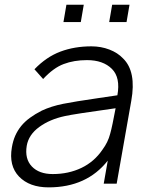

<svg xmlns="http://www.w3.org/2000/svg" viewBox="-20 -773 612 808"><path d="M332.5 -753 320 -680H247L259.5 -753ZM525 -753 512.5 -680H439.5L452 -753ZM416.5 0 433.5 -97Q345 15.5 184.5 15.5Q104 15.5 60 -30Q16.5 -75.5 30 -153Q34.5 -180 44.2 -202Q54 -224 69.2 -242.8Q84.5 -261.5 106 -277.2Q127.5 -293 156 -307.5Q195.5 -326 245.5 -336Q270.5 -341 306.2 -346.8Q342 -352.5 389.5 -359.5L474 -372Q487.5 -446.5 451 -483Q414 -520 346 -520Q291.5 -520 248 -503.5Q205 -487.5 161.5 -440.5L125 -481.5Q175 -533.5 234.2 -555.8Q293.5 -578 364.5 -578Q405 -578 440.2 -564.5Q475.5 -551 498 -527Q554.5 -472 532.5 -349L471 0ZM466.5 -317.5Q287.5 -292.5 253 -284.5Q189.5 -271 145 -238.5Q100.5 -206 92.5 -159.5Q83.5 -104.5 114 -72.5Q144.5 -40.5 202 -40.5Q268.5 -40.5 322.8 -66.5Q377 -92.5 411.5 -143.5Q434.5 -174.5 443.5 -209.5Q448.5 -227 454 -253.8Q459.5 -280.5 466.5 -317.5Z"/></svg>

Font: Russisch Sans Light
Style: Italic
Weight: 300
Italic angle: -10°
Designer: Michael Sharanda (font) & Cristiano Sobral (main changes)
Foundry: Michael Sharanda
Version: Version 2.00;September 8, 2020;FontCreator 13.0.0.2681 64-bi